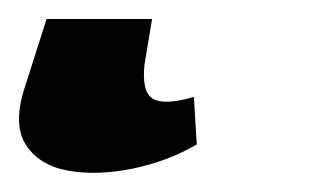

<svg xmlns="http://www.w3.org/2000/svg" viewBox="-55 20 330 202"><path d="M-6 40H105L97 88Q94 117 106 124Q118 131 149 122L152 172Q121 190 84 197.5Q47 205 16.5 199.5Q-14 194 -28 172Q-42 150 -28 109Z"/></svg>

Font: Piazzolla SC ExtraBold
Style: Italic
Weight: 800
Italic angle: -11.3°
Designer: Juan Pablo del Peral
Foundry: Huerta Tipografica
Version: Version 1.330